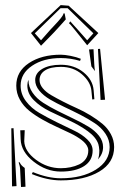

<svg xmlns="http://www.w3.org/2000/svg" viewBox="-20 -748 494 754"><path d="M238.3 -671.9Q231.9 -664.1 214.1 -644.8Q196.3 -625.5 191.4 -620.1L141.1 -568.4L101.6 -618.2L218.3 -728L249.5 -725.6L366.2 -618.2L322.3 -570.3L276.9 -627Q272 -632.3 264.4 -642.1Q256.8 -651.9 251 -656.7L255.9 -664.1Q264.6 -653.8 285.2 -631.8L322.3 -589.8L346.7 -617.2L245.6 -715.8H217.8L116.7 -617.2L141.1 -589.8L178.2 -631.8Q184.6 -638.7 193.6 -648.2Q202.6 -657.7 207.5 -663.3Q212.4 -668.9 217.8 -675.3Q223.1 -681.6 225.8 -686.3Q228.5 -690.9 229.5 -695.3H233.9ZM384.8 -170.4Q384.8 -143.6 364.7 -122.1Q370.1 -136.2 370.1 -157.2Q369.1 -172.4 366.2 -182.1Q356.9 -209.5 324.5 -232.9Q292 -256.3 253.2 -274.2Q214.4 -292 176.3 -310.5Q138.2 -329.1 112.8 -354.7Q87.4 -380.4 87.4 -411.6Q87.4 -424.3 91.8 -434.6V-433.6Q91.8 -407.2 107.9 -384Q124 -360.8 149.9 -344.2Q175.8 -327.6 207 -312Q238.3 -296.4 269.5 -281.5Q300.8 -266.6 326.7 -251Q352.5 -235.4 368.7 -214.8Q384.8 -194.3 384.8 -170.4ZM24.4 -244.1 33.2 -244.6 44.9 -17.1 27.3 -16.1ZM77.1 -88.4 80.1 -14.6 62.5 -13.7 59.1 -82Q58.6 -95.7 53.2 -110.4H57.6Q61 -99.6 77.1 -88.4ZM105 -64.5 108.9 -72.3Q168 -47.9 218.8 -47.9Q302.2 -47.9 356.4 -81.8Q410.6 -115.7 410.6 -170.4Q410.6 -198.2 394.5 -222.4Q378.4 -246.6 352.5 -263.9Q326.7 -281.2 295.7 -297.1Q264.6 -313 233.4 -327.6Q202.1 -342.3 176.3 -357.4Q150.4 -372.6 134.3 -392.1Q118.2 -411.6 118.2 -433.6Q118.2 -460.9 145.8 -477.3Q173.3 -493.7 218.8 -493.7Q271.5 -493.7 307.9 -464.1Q344.2 -434.6 347.7 -394L350.6 -358.4L342.3 -357.4L338.9 -392.6Q335.4 -426.8 301.8 -456.1Q268.1 -485.4 219.2 -485.4Q178.2 -485.4 156.7 -471.4Q135.3 -457.5 135.3 -433.6Q135.3 -417 147.9 -401.6Q160.6 -386.2 181.2 -374.3Q201.7 -362.3 228 -348.9Q254.4 -335.4 281.7 -323.2Q309.1 -311 335.4 -294.9Q361.8 -278.8 382.3 -261.7Q402.8 -244.6 415.5 -220.9Q428.2 -197.3 428.2 -170.4Q428.2 -108.9 369.9 -74.2Q311.5 -39.6 218.8 -39.6Q165.5 -39.6 105 -64.5ZM375 -355.5 364.7 -555.7 373 -556.2 392.6 -356.4ZM294.4 -508.8Q257.3 -520 218.8 -520Q150.9 -520 106 -489.7Q61 -459.5 61 -411.6Q61 -378.4 82 -350.6Q103 -322.8 134.3 -304.7Q165.5 -286.6 202.4 -268.3Q239.3 -250 270.5 -235.4Q301.8 -220.7 322.8 -200.4Q343.8 -180.2 343.8 -157.2Q343.8 -117.2 310.3 -95.7Q276.9 -74.2 218.8 -74.2Q161.6 -74.2 112.1 -113.3Q62.5 -152.3 61 -201.7L59.6 -236.3L77.1 -236.8L75.2 -193.4Q76.7 -153.8 121.3 -120.6Q166 -87.4 218.8 -87.4Q238.3 -87.4 256.3 -91.1Q274.4 -94.7 290.8 -102.3Q307.1 -109.9 316.9 -124Q326.7 -138.2 326.7 -156.7V-157.2Q326.7 -163.1 324.7 -168.5Q319.3 -183.6 301 -197.8Q282.7 -211.9 257.6 -224.1Q232.4 -236.3 203.4 -249.5Q174.3 -262.7 146.2 -278.6Q118.2 -294.4 95.2 -312.7Q72.3 -331.1 58.1 -356.4Q43.9 -381.8 43.9 -411.6Q43.9 -467.3 93.5 -500.2Q143.1 -533.2 218.8 -533.2Q233.9 -533.2 257.3 -528.6Q280.8 -523.9 297.4 -517.1ZM338.9 -487.3 329.6 -553.7 347.2 -554.7 350.1 -497.6Q351.1 -479 353 -468.8Z"/></svg>

Font: FoglihtenNo03
Style: Regular
Weight: 500
Version: Version 0.59